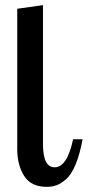

<svg xmlns="http://www.w3.org/2000/svg" viewBox="-20 -720 341 746"><path d="M47 -139V-686L147 -700V-160Q147 -70 192 -70Q241 -70 264 -179H301Q290 -120 273.5 -80.5Q257 -41 236.5 -23.5Q216 -6 199 0Q182 6 162 6Q100 6 73.5 -37Q47 -80 47 -139Z"/></svg>

Font: Lobster Two
Style: Regular
Weight: 400
Designer: Pablo Impallari
Foundry: Pablo Impallari. www.impallari.com
Version: Version 1.006